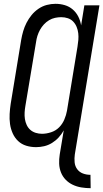

<svg xmlns="http://www.w3.org/2000/svg" viewBox="-20 -763 541 1006"><path d="M455 223Q430 223 406 219Q382 215 361 205Q340 195 324 178.5Q308 162 299.5 140.5Q291 119 290 95Q289 71 293 46L314 -80Q303 -60 287.5 -43Q272 -26 252.5 -14Q233 -2 211.5 3Q190 8 169 8Q142 8 117.5 0.5Q93 -7 75 -24Q57 -41 46.5 -64.5Q36 -88 32.5 -113.5Q29 -139 30.5 -166Q32 -193 36 -219L91 -554Q95 -577 101.5 -599.5Q108 -622 119 -643.5Q130 -665 145.5 -684Q161 -703 181.5 -717Q202 -731 225 -737Q248 -743 271 -743Q296 -743 319.5 -736Q343 -729 361 -713.5Q379 -698 390 -676.5Q401 -655 405 -630L422 -735H501L372 46Q369 67 371 87.5Q373 108 384.5 123.5Q396 139 414.5 146Q433 153 454 153ZM200 -62Q223 -62 247.5 -70Q272 -78 289.5 -95.5Q307 -113 317 -136.5Q327 -160 331 -183L386 -518Q389 -536 390.5 -554Q392 -572 390 -589Q388 -606 381.5 -622Q375 -638 363.5 -650Q352 -662 335.5 -667.5Q319 -673 301 -673Q285 -673 268.5 -669.5Q252 -666 237 -657Q222 -648 210 -635Q198 -622 189.5 -606.5Q181 -591 176 -575Q171 -559 169 -543L113 -208Q110 -191 109 -173.5Q108 -156 110.5 -139.5Q113 -123 120 -108Q127 -93 139 -82.5Q151 -72 167 -67Q183 -62 200 -62Z"/></svg>

Font: Iosevka Custom
Style: Italic
Weight: 400
Italic angle: -9°
Monospace: yes
Designer: Belleve Invis
Foundry: Belleve Invis
Version: Version 30.3.3; ttfautohint (v1.8.3)